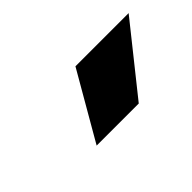

<svg xmlns="http://www.w3.org/2000/svg" viewBox="-31 -874 416 416"><g transform="rotate(-45 177.0 -666.0)"><path d="M102 -589H231L354 -743H191Z"/></g></svg>

Font: Geist ExtraBold
Style: Italic
Weight: 800
Italic angle: -12°
Designer: Basement.studio, Andrés Briganti, Mateo Zaragoza
Foundry: Basement.studio, Vercel, Andrés Briganti, Guido Ferreyra, Mateo Zaragoza
Version: Version 1.500